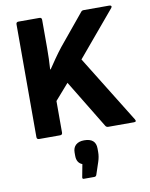

<svg xmlns="http://www.w3.org/2000/svg" viewBox="-98 -726 823 1055"><g transform="rotate(-10 314.0 -198.5)"><path d="M79 0Q66 0 66 -13V-642Q66 -655 79 -655H196Q209 -655 209 -642V-484Q209 -454 208 -424.5Q207 -395 205 -366H208Q226 -393 245.5 -421Q265 -449 287 -477L428 -648Q433 -655 443 -655H586Q594 -655 596.5 -650.5Q599 -646 594 -640L384 -390L616 -15Q625 0 608 0H465Q454 0 449 -9L286 -277L209 -189V-13Q209 0 196 0ZM283 258Q273 258 276 246L289 177Q258 165 258 125V107Q258 80 274.5 65Q291 50 321 50Q386 50 386 107V127Q386 153 377 180L354 249Q351 258 341 258Z"/></g></svg>

Font: Sofia Sans ExtraBold
Style: Regular
Weight: 800
Designer: Botio Nikoltchev, Ani Petrova
Foundry: lettersoup
Version: Version 4.101; ttfautohint (v1.8.4.7-5d5b)